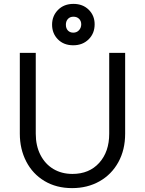

<svg xmlns="http://www.w3.org/2000/svg" viewBox="-20 -958 746 988"><path d="M82 -270V-686H164V-270Q164 -208 188 -161Q212 -114 254.5 -88.5Q297 -63 353 -63Q439 -63 490.5 -120Q542 -177 542 -270V-686H624V-270Q624 -187 589 -123.5Q554 -60 492 -25Q430 10 351 10Q270 10 209 -26.5Q148 -63 115 -127Q82 -191 82 -270ZM248 -831Q248 -876 278.5 -907Q309 -938 358 -938Q406 -938 436.5 -908Q467 -878 467 -833Q467 -786 436 -755.5Q405 -725 357 -725Q308 -725 278 -755.5Q248 -786 248 -831ZM398 -833Q398 -850 387 -861Q376 -872 358 -872Q340 -872 329.5 -860.5Q319 -849 319 -831Q319 -812 329.5 -801Q340 -790 357 -790Q375 -790 386.5 -802.5Q398 -815 398 -833Z"/></svg>

Font: Bellota Text
Style: Bold
Weight: 700
Designer: Kemie Guaida
Foundry: Kemie Guaida
Version: Version 4.001